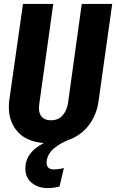

<svg xmlns="http://www.w3.org/2000/svg" viewBox="-20 -713 591 977"><path d="M551 -693 481 -195Q471 -126 430 -73.5Q389 -21 323 1Q262 29 239.5 57Q217 85 217 114Q217 149 253 149Q280 149 305 142L283 236Q254 244 223 244Q173 244 141 217Q109 190 109 145Q109 62 203 15Q115 8 70 -42.5Q25 -93 25 -167Q25 -190 27 -202L97 -693H251L180 -185Q178 -171 178 -164Q178 -135 193 -118Q208 -101 239 -101Q277 -101 298.5 -125.5Q320 -150 326 -188L396 -693Z"/></svg>

Font: Fira Sans Extra Condensed
Style: Bold Italic
Weight: 700
Width: 3
Italic angle: -8°
Designer: Carrois Corporate & Edenspiekermann AG
Foundry: Carrois Corporate GbR & Edenspiekermann AG
Version: Version 4.203